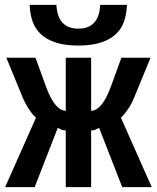

<svg xmlns="http://www.w3.org/2000/svg" viewBox="-20 -764 640 784"><path d="M248.5 -231.4Q235.8 -231.4 229.2 -235.4Q222.7 -239.3 215.8 -241.7L121.6 0H1L127 -283.7Q115.2 -292.5 98.9 -317.1Q82.5 -341.8 72.3 -366.7L5.9 -528.3H125L167 -412.6Q202.6 -313.5 248.5 -311.5V-528.3H352.1V-311.5Q397.9 -313.5 433.6 -412.6L475.6 -528.3H594.7L528.3 -366.7Q518.1 -340.3 501 -315.9Q483.9 -291.5 473.6 -283.7L599.6 0H479L384.8 -241.7Q377.9 -239.3 371.3 -235.4Q364.7 -231.4 352.1 -231.4V0H248.5ZM299.8 -578.1Q233.4 -578.1 190.7 -596.7Q147.9 -615.2 126 -649.7Q104 -684.1 101.1 -744.1H210.4Q215.3 -647 299.8 -647Q384.3 -647 389.2 -744.1H498.5Q495.6 -684.6 473.9 -649.9Q452.1 -615.2 408.9 -596.7Q365.7 -578.1 299.8 -578.1Z"/></svg>

Font: Liberation Mono
Style: Bold
Weight: 700
Monospace: yes
Designer: Steve Matteson
Foundry: Ascender Corporation
Version: Version 2.1.5